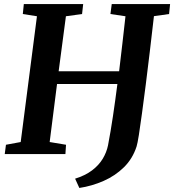

<svg xmlns="http://www.w3.org/2000/svg" viewBox="-20 -763 862 951"><path d="M373 168 352 122Q402 106.5 435.8 81Q469.5 55.5 488.8 23.5Q508 -8.5 515 -43Q528 -110.5 539.5 -187.8Q551 -265 561.5 -347H262.5L226 -59.5L307 -46L304 0H3.5L9.5 -46L82.5 -59.5L163 -682.5L93 -693.5L98 -743H392L386.5 -693.5L306.5 -682.5L270.5 -410H570Q578.5 -478.5 586.2 -547.5Q594 -616.5 601.5 -682.5L527 -693.5L533.5 -743H822.5L817.5 -693.5L742.5 -683Q732.5 -595.5 722.2 -509Q712 -422.5 702 -344Q692 -265.5 683.2 -201.2Q674.5 -137 667.8 -94.2Q661 -51.5 656.5 -37.5Q637 23 593.8 65.5Q550.5 108 493 133.2Q435.5 158.5 373 168Z"/></svg>

Font: Merriweather 20pt
Style: Bold Italic
Weight: 700
Italic angle: -7.8°
Version: Version 2.101